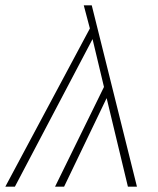

<svg xmlns="http://www.w3.org/2000/svg" viewBox="-33 -702 596 722"><path d="M448 0 368 -333 208 0H174L358 -375L315 -555L23 0H-13L305 -595L282 -682H312L482 0Z"/></svg>

Font: FiraGO UltraLight
Style: Italic
Weight: 200
Italic angle: -8°
Designer: bBox Type GmbH
Foundry: bBox Type GmbH
Version: Version 1.001